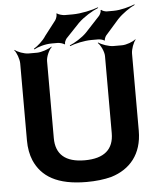

<svg xmlns="http://www.w3.org/2000/svg" viewBox="-61 -978 847 1040"><g transform="rotate(-5 362.5 -458.5)"><path d="M368 -108C263 -108 211 -154 211 -242V-661C211 -685 228 -722 243 -735L241 -737C225 -725 185 -711 161 -711H115C91 -711 54 -725 41 -737L39 -735C51 -722 65 -685 65 -661V-242C65 -201 72 -164 85 -133C124 -43 208 10 368 10C417 10 463 5 504 -6C605 -37 673 -114 673 -242V-661C673 -685 687 -722 699 -735L697 -737C684 -725 647 -711 623 -711H576C552 -711 512 -725 496 -737L493 -735C508 -722 526 -685 526 -661V-242C526 -154 474 -108 368 -108ZM513 -881 434 -796C410 -771 367 -745 341 -735L343 -731C369 -742 421 -754 461 -754H498C507 -754 527 -749 529 -745L533 -746C531 -751 538 -766 542 -771L615 -854C641 -882 684 -911 710 -923L709 -926C682 -915 632 -901 594 -901H556C549 -901 530 -907 528 -912L523 -910C527 -905 518 -887 513 -881ZM274 -877 213 -798C197 -772 165 -745 146 -734L148 -730C167 -741 207 -754 244 -754H277C287 -754 310 -748 312 -743L317 -745C313 -750 322 -768 327 -774L401 -852C430 -881 481 -912 512 -924L510 -927C479 -915 417 -901 371 -901H328C317 -901 291 -908 287 -914L283 -912C287 -906 280 -885 274 -877Z"/></g></svg>

Font: Asimov
Style: EdgeWide
Weight: 500
Designer: Google
Version: Version 2.000980: 2014